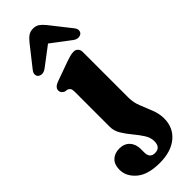

<svg xmlns="http://www.w3.org/2000/svg" viewBox="-351 -743 996 996"><g transform="rotate(-45 147.0 -245.0)"><path d="M260 -118.5Q260 -84.5 273.8 -50.5Q287.5 -16.5 301.2 18Q315 52.5 315 87.5Q315 154.5 266.8 194.8Q218.5 235 136 235Q49.5 235 6 198Q-37.5 161 -37.5 112Q-37.5 73.5 -16.2 53.2Q5 33 40 33Q75.5 33 96.2 55.5Q117 78 117 114.5V139.5Q117 181 154.5 181Q195.5 181 195.5 134.5Q195.5 108 178.8 82Q162 56 140 29.8Q118 3.5 101.2 -24Q84.5 -51.5 84.5 -81V-338.5Q84.5 -356 79.5 -362.8Q74.5 -369.5 66 -373L49 -375.5Q28.5 -384.5 28.5 -403.5Q28.5 -425 59.5 -437L166.5 -475.5Q187 -482.5 200 -486.2Q213 -490 227.5 -490Q242 -490 251 -480.2Q260 -470.5 260 -455.5ZM318 -531Q309.5 -523.5 296 -523.5Q282.5 -523.5 268.5 -534L163.5 -613.5L58.5 -534Q44 -523.5 30.8 -523.5Q17.5 -523.5 8.5 -531Q1.5 -537.5 1 -549Q0.5 -560.5 12 -574.5L100 -686Q114.5 -704 128.8 -713.8Q143 -723.5 163.5 -723.5Q184 -723.5 198 -713.8Q212 -704 226.5 -686L314.5 -574.5Q326 -560.5 325.5 -549Q325 -537.5 318 -531Z"/></g></svg>

Font: Fraunces 9pt S050
Style: Bold
Weight: 700
Version: Version 1.000; ttfautohint (v1.8.3)